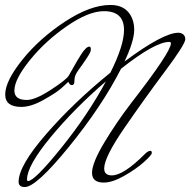

<svg xmlns="http://www.w3.org/2000/svg" viewBox="-20 -722 767 774"><path d="M270 -379Q263 -379 259.5 -385Q256 -391 255 -392Q244 -381 224.5 -364Q205 -347 155 -319Q105 -291 66 -291Q1 -291 1 -341Q1 -395 70 -481Q139 -567 241.5 -634.5Q344 -702 425 -702Q472 -702 496.5 -674Q521 -646 521 -601.5Q521 -557 482 -474Q638 -590 699 -590Q711 -590 719 -583Q727 -576 727 -564Q727 -544 645.5 -435Q564 -326 482 -207Q400 -88 400 -43Q400 -15 431 -15Q478 -15 564 -101Q577 -114 586 -114Q592 -114 592 -105.5Q592 -97 560 -68.5Q528 -40 480.5 -13Q433 14 398 14Q351 14 351 -25.5Q351 -65 400.5 -147.5Q450 -230 510 -308Q669 -513 669 -547Q669 -553 662 -553Q605 -553 468 -445Q391 -294 258.5 -131Q126 32 80 32Q55 32 55 11Q55 -54 167 -182.5Q279 -311 425 -429Q480 -539 480 -601Q480 -677 399 -677Q337 -677 249.5 -616.5Q162 -556 100 -479Q38 -402 38 -357Q38 -319 88 -319Q122 -319 185 -360Q248 -401 257 -417Q300 -493 306 -501Q327 -534 340 -534Q345 -534 346 -527Q347 -520 344.5 -513.5Q342 -507 336 -497.5Q330 -488 325 -480.5Q320 -473 311.5 -461Q303 -449 296.5 -440Q290 -431 286 -423Q280 -411 280 -395Q280 -379 270 -379ZM93 8Q120 7 227.5 -126.5Q335 -260 407 -394Q281 -286 185 -170Q89 -54 89 1Q89 8 93 8Z"/></svg>

Font: Mrs Saint Delafield
Style: Regular
Weight: 400
Designer: Alejandro Paul
Foundry: Alejandro Paul
Version: Version 1.001